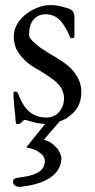

<svg xmlns="http://www.w3.org/2000/svg" viewBox="-20 -473 374 753"><path d="M80 -3C81 -3 83 -2 89 0C108 5 133 13 157 13L83 105C97 108 116 112 127 120C140 128 156 140 156 158C156 207 101 217 57 223C44 225 31 226 31 239C31 254 44 260 58 260C133 252 217 226 221 149C221 137 213 122 207 112C194 97 178 81 152 75L214 3C230 -2 244 -10 255 -20C280 -38 299 -69 299 -109C299 -132 295 -151 285 -168C248 -242 149 -260 99 -322C96 -328 94 -333 94 -338C94 -383 115 -417 159 -417C186 -417 206 -405 219 -390C232 -373 244 -354 253 -332C255 -326 255 -323 263 -323C267 -323 269 -324 271 -326C271 -329 272 -331 272 -334V-402C272 -414 271 -420 267 -426C265 -433 260 -433 253 -438C232 -445 207 -453 179 -453C160 -453 143 -450 125 -442C83 -426 34 -385 34 -330C34 -307 39 -288 49 -272C67 -241 99 -215 133 -198C149 -188 165 -178 180 -167C205 -149 231 -127 231 -87C231 -78 229 -68 227 -60C217 -34 198 -12 163 -12C104 -12 75 -48 57 -91C56 -93 55 -95 55 -98C51 -104 50 -114 41 -114C38 -114 35 -114 35 -112C33 -112 33 -109 33 -106C33 -97 33 -85 35 -72C35 -48 41 -22 41 0C43 8 43 13 44 13H53C65 13 68 -3 80 -3Z"/></svg>

Font: fbb
Style: Regular
Weight: 400
Designer: David J. Perry, Michael Sharpe
Version: Version 1.045